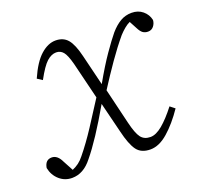

<svg xmlns="http://www.w3.org/2000/svg" viewBox="-95 -602 758 723"><g transform="rotate(-20 283.5 -241.0)"><path d="M0 -55Q5 -86 31 -86Q54 -86 68 -56L90 -15Q104 -21 115.5 -29.5Q127 -38 138 -52Q170 -91 203 -141.5Q236 -192 267 -241L231 -388Q221 -426 210 -439Q199 -452 182 -452Q163 -452 144.5 -435.5Q126 -419 100 -371L80 -384Q106 -443 135.5 -469Q165 -495 195 -495Q226 -495 243.5 -474.5Q261 -454 273 -404L303 -281Q338 -343 366.5 -384Q395 -425 414 -448Q434 -471 454.5 -483Q475 -495 500 -495Q526 -495 544 -480Q562 -465 567 -442Q566 -428 557.5 -417.5Q549 -407 535 -407Q523 -407 514.5 -413Q506 -419 498 -435L482 -465Q471 -460 459.5 -450.5Q448 -441 437 -429Q406 -392 375 -347.5Q344 -303 312 -253L346 -111Q357 -65 370 -48Q383 -31 408 -31Q430 -31 456.5 -53Q483 -75 514 -115L533 -100Q499 -50 463 -18.5Q427 13 392 13Q355 13 337.5 -11Q320 -35 307 -90L277 -211Q208 -91 159 -32Q124 13 78 13Q49 13 27.5 -6Q6 -25 0 -55Z"/></g></svg>

Font: Source Serif 4 SmText Light
Style: Italic
Weight: 300
Italic angle: -12°
Designer: Frank Grießhammer
Foundry: Adobe
Version: Version 4.005;hotconv 1.1.0;makeotfexe 2.6.0